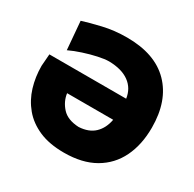

<svg xmlns="http://www.w3.org/2000/svg" viewBox="-161 -900 1098 1086"><g transform="rotate(30 388.0 -356.5)"><path d="M385 14.5Q289.5 14.5 222.2 -14.8Q155 -44 112.5 -95Q70 -146 50.2 -211.2Q30.5 -276.5 30.5 -348L36.5 -426H538Q529 -489 480.8 -524Q432.5 -559 350 -560.5Q321.5 -560.5 278.8 -551.2Q236 -542 190.8 -527.2Q145.5 -512.5 110 -495.5L94.5 -679Q141.5 -694 214.8 -711.2Q288 -728.5 370 -728.5Q553 -728.5 649.5 -630Q746 -531.5 746 -356.5Q746 -245.5 705.5 -162Q665 -78.5 584.5 -32Q504 14.5 385 14.5ZM384.5 -153Q449.5 -156.5 486.2 -191.5Q523 -226.5 534 -286H233Q240 -235 275.8 -195.8Q311.5 -156.5 384.5 -153Z"/></g></svg>

Font: Commissioner Flair ExtraBold
Style: Regular
Weight: 800
Designer: Kostas Bartsokas
Foundry: Kostas Bartsokas
Version: Version 1.000; ttfautohint (v1.8.3)